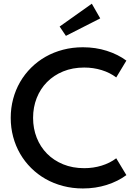

<svg xmlns="http://www.w3.org/2000/svg" viewBox="-20 -1024 743 1058"><path d="M436.8 -763.6Q506.8 -763.6 568.6 -743.9Q630.5 -724.1 676.4 -690L620.5 -597.3Q585.9 -623.6 540.2 -637.7Q494.5 -651.8 444.1 -651.8Q380 -651.8 328 -630.5Q275.9 -609.1 239.1 -571.8Q202.3 -534.5 182.3 -483.9Q162.3 -433.2 162.3 -374.5Q162.3 -315.9 182.3 -265.2Q202.3 -214.5 239.1 -177.3Q275.9 -140 328 -118.6Q380 -97.3 444.1 -97.3Q494.5 -97.3 540.2 -111.4Q585.9 -125.5 620.5 -151.8L676.4 -59.1Q630.5 -25 568.6 -5.2Q506.8 14.5 436.8 14.5Q379.5 14.5 327.5 0.9Q275.5 -12.7 231.4 -37.7Q187.3 -62.7 151.6 -98.2Q115.9 -133.6 90.9 -176.8Q65.9 -220 52.5 -270Q39.1 -320 39.1 -374.5Q39.1 -429.1 52.5 -479.1Q65.9 -529.1 90.9 -572.3Q115.9 -615.5 151.6 -650.9Q187.3 -686.4 231.4 -711.4Q275.5 -736.4 327.5 -750Q379.5 -763.6 436.8 -763.6ZM485.9 -1003.6 532.3 -922.7 343.2 -826.4 308.6 -877.7Z"/></svg>

Font: Spartan MB SemBd
Style: Regular
Weight: 600
Designer: Matt Bailey, Mirko Velimirovic
Foundry: Matt Bailey
Version: Version 1.005